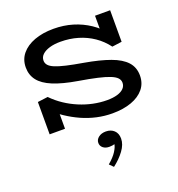

<svg xmlns="http://www.w3.org/2000/svg" viewBox="-182 -848 1273 1373"><g transform="rotate(-20 454.0 -162.0)"><path d="M571 13Q511 13 452.5 0Q394 -13 339.5 -37.5Q285 -62 235.5 -95Q186 -128 143 -168L213 -161V0H96V-246L174 -256Q213 -216 259.5 -185Q306 -154 357.5 -132.5Q409 -111 462 -100Q515 -89 567 -89Q612 -89 644.5 -98.5Q677 -108 694.5 -126Q712 -144 712 -169Q712 -190 697 -206Q682 -222 648.5 -235.5Q615 -249 558.5 -262Q502 -275 417 -289Q304 -308 234 -337Q164 -366 131.5 -408Q99 -450 99 -507Q99 -567 134.5 -610Q170 -653 233 -676.5Q296 -700 379 -700Q456 -700 524 -679.5Q592 -659 649.5 -620.5Q707 -582 752 -524L691 -523V-686H806V-446L732 -436Q693 -488 641 -523.5Q589 -559 526.5 -577.5Q464 -596 394 -596Q347 -596 311.5 -585.5Q276 -575 255.5 -556Q235 -537 235 -510Q235 -490 248.5 -474.5Q262 -459 292 -446.5Q322 -434 373.5 -422Q425 -410 502 -397Q617 -377 694 -349Q771 -321 809 -279Q847 -237 847 -175Q847 -116 812.5 -74Q778 -32 716 -9.5Q654 13 571 13ZM566 203Q566 247 532.5 292.5Q499 338 449 376L420 347Q463 311 484 278Q505 245 507 224Q500 227 489.5 228.5Q479 230 467 230Q438 230 420 215Q402 200 402 177Q402 152 424 135Q446 118 480 118Q518 118 542 140.5Q566 163 566 203Z"/></g></svg>

Font: BioRhyme SemiExpanded SemiBold
Style: Regular
Weight: 600
Width: 6
Designer: Aoife Mooney
Foundry: Aoife Mooney Type
Version: Version 1.600;gftools[0.9.33]